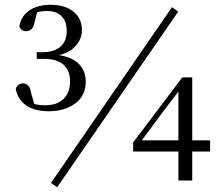

<svg xmlns="http://www.w3.org/2000/svg" viewBox="-20 -758 931 806"><path d="M185 -291Q126 -291 90.5 -315Q55 -339 46 -385Q51 -398 59 -403Q67 -408 76 -408Q89 -408 98 -399Q107 -390 111 -366L128 -307L101 -330Q117 -323 132.5 -319.5Q148 -316 168 -316Q220 -316 247 -343Q274 -370 274 -417Q274 -461 247 -486Q220 -511 163 -511H134V-539H160Q206 -539 233 -561.5Q260 -584 260 -628Q260 -669 238 -690.5Q216 -712 176 -712Q161 -712 145.5 -709Q130 -706 111 -699L139 -719L125 -664Q121 -643 111.5 -635Q102 -627 89 -627Q69 -627 61 -647Q66 -678 85 -698.5Q104 -719 132 -728.5Q160 -738 191 -738Q254 -738 289 -708.5Q324 -679 324 -633Q324 -590 291.5 -559Q259 -528 197 -521L195 -530Q268 -526 304 -496Q340 -466 340 -415Q340 -356 295.5 -323.5Q251 -291 185 -291ZM729 0V-139V-154V-383H722L755 -408L659 -282L565 -155L570 -181V-169H862V-122H539V-160L745 -433H787V0ZM220 28 194 10 702 -728 728 -709Z"/></svg>

Font: Noto Serif KR
Style: Regular
Weight: 400
Designer: Ryoko NISHIZUKA  (kana & ideographs); Frank Grießhammer (Latin, Greek & Cyrillic); Wenlong ZHANG  (bopomofo); Sandoll Co
Foundry: Adobe
Version: Version 2.003-H1;hotconv 1.1.1;makeotfexe 2.6.0